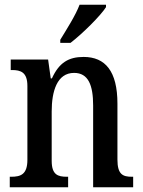

<svg xmlns="http://www.w3.org/2000/svg" viewBox="-20 -786 602 806"><path d="M233 -619V-606H276C328 -646 403 -721 425 -756V-766H314C297 -721 261 -665 233 -619ZM21 0H266V-44H261C223 -44 197 -52 197 -111V-318C197 -402 219 -480 291 -480C351 -480 371 -428 371 -343V0H539V-44H534C496 -44 473 -53 473 -116V-351C473 -487 422 -547 331 -547C268 -547 228 -523 198 -457H193L182 -536H25V-492H30C67 -492 95 -483 95 -425V-115C95 -53 66 -44 27 -44H21Z"/></svg>

Font: Noto Serif Hebrew Condensed Medium
Style: Regular
Weight: 500
Width: 3
Designer: Monotype Design Team
Foundry: Monotype Imaging Inc.
Version: Version 2.004